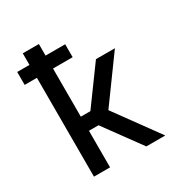

<svg xmlns="http://www.w3.org/2000/svg" viewBox="-171 -863 942 991"><g transform="rotate(-30 300.0 -367.5)"><path d="M104 0V-589H31V-666H104V-735H200V-666H317V-589H200V-302H257L416 -520H529L340 -260L529 0H416L257 -218H200V0Z"/></g></svg>

Font: Iosevka Aile Medium
Style: Regular
Weight: 500
Designer: Belleve Invis
Foundry: Belleve Invis
Version: Version 27.3.5; ttfautohint (v1.8.4)